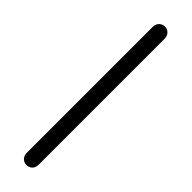

<svg xmlns="http://www.w3.org/2000/svg" viewBox="-194 -513 508 508"><g transform="rotate(45 59.5 -259.5)"><path d="M59.3 0Q53.3 0 48.1 -3Q43 -5.9 40 -11.1Q37 -16.3 37 -22.2V-496.3Q37 -502.2 40 -507.4Q43 -512.6 48.1 -515.6Q53.3 -518.5 59.3 -518.5Q65.2 -518.5 70.4 -515.6Q75.6 -512.6 78.5 -507.4Q81.5 -502.2 81.5 -496.3V-22.2Q81.5 -16.3 78.5 -11.1Q75.6 -5.9 70.4 -3Q65.2 0 59.3 0Z"/></g></svg>

Font: 26F Galaxy Sans
Style: Regular
Weight: 400
Designer: C₂₉H₂₅N₃O₅
Version: Version 1.100;FEAKit 1.0